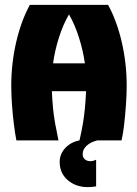

<svg xmlns="http://www.w3.org/2000/svg" viewBox="-20 -574 561 785"><path d="M47 0Q42 -25 37 -64Q32 -103 29 -146Q26 -189 26 -223Q26 -314 46 -401Q66 -488 102 -554H422Q458 -488 478 -401Q498 -314 498 -223Q498 -189 495 -146Q492 -103 487.5 -64Q483 -25 477 0H305Q314 -39 319 -69Q324 -99 327 -130Q330 -161 332 -201H192Q194 -161 197 -130Q200 -99 205.5 -69Q211 -39 219 0ZM197 -315H327Q320 -366 303 -420Q286 -474 262 -515Q238 -474 221 -420.5Q204 -367 197 -315ZM373 79V188Q355 191 339 191Q290 191 257 162.5Q224 134 224 88Q224 56 246.5 31.5Q269 7 305 0H378Q350 7 334 22Q318 37 318 56Q318 70 327 77.5Q336 85 349 85Q361 85 373 79Z"/></svg>

Font: Tac One
Style: Regular
Weight: 400
Designer: Oluseyi Olusanya, David Udoh, Eyiyemi Adegbite, Mirko Velimirović
Version: Version 1.003; ttfautohint (v1.8.4.7-5d5b)